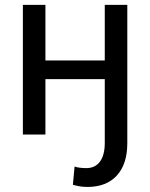

<svg xmlns="http://www.w3.org/2000/svg" viewBox="-20 -548 612 782"><path d="M73.2 0V-528.3H165V-301.8H406.7V-528.3H498.5V34.7Q498.5 120.6 455.8 167Q413.1 213.4 336.4 213.4Q306.2 213.4 276.9 204.6L283.7 130.4Q302.7 136.7 331.5 136.7Q367.7 136.7 387.2 110.1Q406.7 83.5 406.7 34.7V-225.6H165V0Z"/></svg>

Font: Bert Sans Medium
Style: Regular
Weight: 500
Designer: Christian Robertson, Adam Twardoch, & Cristiano Sobral
Foundry: Google
Version: Version 12.135;January 10, 2020;FontCreator 12.0.0.2547 64-b